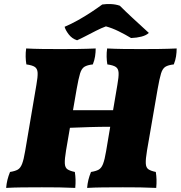

<svg xmlns="http://www.w3.org/2000/svg" viewBox="-20 -916 884 939"><path d="M10 3Q12 -19 16.5 -37Q21 -55 29 -75Q54 -79 67 -86.5Q80 -94 88 -114.5Q96 -135 103 -177L158 -501Q165 -540 164 -560Q163 -580 150.5 -588.5Q138 -597 109 -601Q106 -618 105.5 -638.5Q105 -659 108 -679Q145 -677 186.5 -676.5Q228 -676 276 -676Q315 -676 359.5 -676.5Q404 -677 448 -679Q448 -660 445 -640.5Q442 -621 434 -601Q407 -598 393 -589.5Q379 -581 371.5 -556.5Q364 -532 355 -481L337 -377H533L554 -501Q561 -540 560 -560Q559 -580 546.5 -588.5Q534 -597 505 -601Q502 -618 501.5 -638.5Q501 -659 504 -679Q541 -677 582.5 -676.5Q624 -676 672 -676Q711 -676 755.5 -676.5Q800 -677 844 -679Q844 -660 841 -640.5Q838 -621 830 -601Q803 -598 789 -589.5Q775 -581 767.5 -556.5Q760 -532 751 -481L699 -180Q692 -138 693 -117Q694 -96 706 -88Q718 -80 742 -75Q745 -56 745.5 -37Q746 -18 744 3Q701 1 665.5 0.5Q630 0 581 0Q526 0 483.5 0.5Q441 1 406 3Q408 -19 412.5 -37Q417 -55 425 -75Q450 -79 463 -86.5Q476 -94 484 -114.5Q492 -135 499 -177L519 -296Q470 -296 419.5 -294.5Q369 -293 322 -291L303 -180Q296 -138 297 -117Q298 -96 310 -88Q322 -80 346 -75Q349 -56 349.5 -37Q350 -18 348 3Q305 1 269.5 0.5Q234 0 185 0Q130 0 87.5 0.5Q45 1 10 3ZM357 -719Q332 -727 316 -748Q300 -769 296 -785Q327 -798 361 -817Q395 -836 426 -856.5Q457 -877 480 -894Q500 -897 523 -896Q546 -895 566 -888Q594 -860 628 -828.5Q662 -797 708 -755Q695 -743 672 -737Q649 -731 621 -730Q593 -747 560.5 -763Q528 -779 498 -787Q476 -779 449.5 -765.5Q423 -752 398 -739Q373 -726 357 -719Z"/></svg>

Font: Vollkorn Black
Style: Italic
Weight: 900
Italic angle: -11°
Designer: Friedrich Althausen
Foundry: Friedrich Althausen
Version: Version 5.000; ttfautohint (v1.8.3)